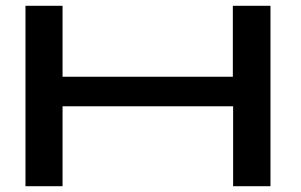

<svg xmlns="http://www.w3.org/2000/svg" viewBox="-20 -643 1040 663"><path d="M68 0H196V-276H785V0H914V-623H784V-378H196V-623H68Z"/></svg>

Font: Inconsolata UltraExpanded
Style: Bold
Weight: 700
Width: 9
Monospace: yes
Designer: Raph Levien, Cyreal, Brenton Simpson
Foundry: Raph Levien, Cyreal, Google
Version: Version 3.100